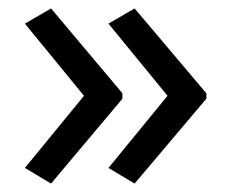

<svg xmlns="http://www.w3.org/2000/svg" viewBox="-20 -491 549 455"><path d="M469 -257 299 -56 237 -93 377 -264 237 -435 299 -471 469 -270ZM270 -257 101 -56 39 -93 179 -264 39 -435 101 -471 270 -270Z"/></svg>

Font: Noto Sans Tagalog
Style: Regular
Weight: 400
Designer: Monotype Design Team
Foundry: Monotype Imaging Inc.
Version: Version 2.001; ttfautohint (v1.8.4.7-5d5b)